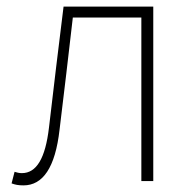

<svg xmlns="http://www.w3.org/2000/svg" viewBox="-20 -547 588 580"><path d="M51 13C109 13 147 -40 160 -156C174 -270 187 -381 200 -494H407V0H443V-527H172C157 -405 142 -284 128 -162C117 -68 90 -24 46 -24C37 -24 31 -26 24 -28L15 7C26 11 35 13 51 13Z"/></svg>

Font: Noto Sans CJK JP Thin
Style: Regular
Weight: 250
Designer: Ryoko NISHIZUKA (kana & ideographs); Paul D. Hunt (Latin, Greek & Cyrillic); Wenlong ZHANG (bopomofo); Sandoll Communica
Foundry: Adobe Systems Incorporated
Version: Version 1.004;PS 1.004;hotconv 1.0.82;makeotf.lib2.5.63406